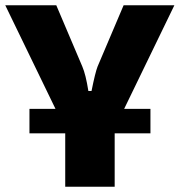

<svg xmlns="http://www.w3.org/2000/svg" viewBox="-21 -710 683 730"><path d="M551 -203H415V0H227V-203H91V-296H190L-1 -690H193L292 -457Q305 -427 315 -364H327Q341 -434 350 -457L449 -690H642L451 -296H551Z"/></svg>

Font: Ezarion Extra Bold
Style: Regular
Weight: 800
Designer: Natanael Gama
Version: Version 1.001;PS 001.001;hotconv 1.0.70;makeotf.lib2.5.58329